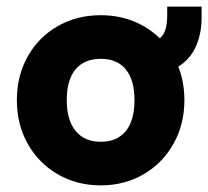

<svg xmlns="http://www.w3.org/2000/svg" viewBox="-20 -550 630 581"><path d="M31 -247Q31 -320.5 63.8 -379Q96.5 -437.5 154.5 -470.8Q212.5 -504 285 -504Q338 -504 383.8 -485.8Q429.5 -467.5 463.5 -434Q475.5 -443.5 480.8 -461.2Q486 -479 486 -505V-530H590V-496Q590 -448.5 572.8 -409.5Q555.5 -370.5 519.5 -348.5Q538 -301.5 538 -247Q538 -174 505 -115Q472 -56 414.2 -22.5Q356.5 11 285 11Q213 11 155 -22.5Q97 -56 64 -114.8Q31 -173.5 31 -247ZM285 -121Q334.5 -121 360.8 -153.5Q387 -186 387 -247Q387 -307.5 360.8 -339.8Q334.5 -372 285 -372Q235 -372 208.5 -340Q182 -308 182 -247Q182 -186.5 208.8 -153.8Q235.5 -121 285 -121Z"/></svg>

Font: HK Grotesk Black
Style: Regular
Weight: 900
Designer: Alfredo Marco Pradil
Foundry: Hanken Design Co.
Version: Version 3.001